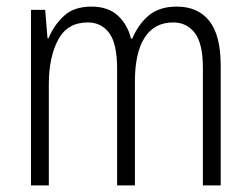

<svg xmlns="http://www.w3.org/2000/svg" viewBox="-20 -562 760 582"><path d="M516 -542Q580 -542 614.5 -498.5Q649 -455 649 -363V0H595V-357Q595 -430 570.5 -462Q546 -494 505 -494Q448 -494 418.5 -448Q389 -402 389 -316V0H335V-352Q335 -430 311 -462Q287 -494 246 -494Q184 -494 156 -441Q128 -388 128 -307V0H74V-532H117L124 -446H127Q143 -485 173.5 -513.5Q204 -542 257 -542Q308 -542 337.5 -514.5Q367 -487 377 -445H381Q400 -490 432 -516Q464 -542 516 -542Z"/></svg>

Font: Noto Sans Gujarati UI Condensed Light
Style: Regular
Weight: 300
Width: 3
Designer: Jelle Bosma - Monotype Design Team, Universal Thirst
Foundry: Monotype Imaging Inc.
Version: Version 2.106; ttfautohint (v1.8.4.7-5d5b)